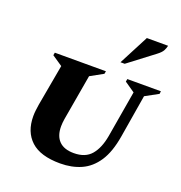

<svg xmlns="http://www.w3.org/2000/svg" viewBox="-144 -936 1009 1070"><g transform="rotate(20 360.0 -401.0)"><path d="M329 10Q212 10 155.5 -42Q99 -94 99 -187Q99 -204 101 -221Q103 -238 106 -257L150 -502L88 -544L91 -560H394L391 -544L315 -502L268 -231Q266 -219 265 -207.5Q264 -196 264 -186Q264 -130 293.5 -100Q323 -70 381 -70Q449 -70 484 -111Q519 -152 532 -226L579 -502L518 -544L521 -560H720L718 -544L641 -502L599 -249Q583 -152 545.5 -95.5Q508 -39 453 -14.5Q398 10 329 10ZM453 -635 545 -812H671Q668 -797 660 -782Q652 -767 628 -749L478 -635Z"/></g></svg>

Font: Spectral SC ExtraBold
Style: Italic
Weight: 800
Italic angle: -10°
Designer: Jean-Baptiste Levee
Foundry: Production Type
Version: Version 2.001